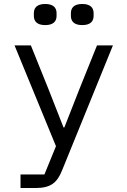

<svg xmlns="http://www.w3.org/2000/svg" viewBox="-20 -744 640 964"><path d="M380 -300 303 -104H299L222 -300L135 -516H53L261 -10L203 132H83V200H159C236 200 267 172 291 113L547 -516H467ZM207 -618C248 -618 264 -637 264 -664V-678C264 -705 248 -724 207 -724C166 -724 150 -705 150 -678V-664C150 -637 166 -618 207 -618ZM393 -618C434 -618 450 -637 450 -664V-678C450 -705 434 -724 393 -724C352 -724 336 -705 336 -678V-664C336 -637 352 -618 393 -618Z"/></svg>

Font: IBM Mono
Style: Regular
Weight: 400
Monospace: yes
Designer: Mike Abbink, Paul van der Laan, Pieter van Rosmalen
Foundry: Bold Monday
Version: Version 2.3